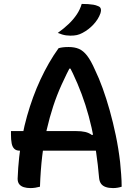

<svg xmlns="http://www.w3.org/2000/svg" viewBox="-20 -950 690 980"><path d="M36 -281H367Q396 -281 415 -276.5Q434 -272 449 -261L486 -271V-181H80Q63 -181 53 -190.5Q43 -200 39.5 -218.5Q36 -237 36 -263ZM184 3Q173 6 160.5 8Q148 10 135 10Q117 10 102 5.5Q87 1 78.5 -9.5Q70 -20 70 -38Q72 -94 78 -148.5Q84 -203 94 -255.5Q104 -308 118 -357.5Q132 -407 149 -453.5Q166 -500 186.5 -544Q207 -588 230 -628Q253 -668 279 -704Q289 -707 301.5 -708.5Q314 -710 330 -710Q361 -710 383 -700.5Q405 -691 424.5 -666Q444 -641 465 -593Q485 -552 504 -499.5Q523 -447 540 -386.5Q557 -326 571 -259Q585 -192 593 -123Q596 -92 598.5 -59.5Q601 -27 601 3Q592 6 580.5 8Q569 10 557 10Q535 10 519.5 4.5Q504 -1 496 -12Q488 -23 486 -40Q480 -110 470.5 -174Q461 -238 447.5 -298Q434 -358 416 -414Q398 -470 375.5 -523Q353 -576 326 -627L369 -600H303L348 -627Q319 -572 294.5 -518Q270 -464 251.5 -407.5Q233 -351 218.5 -288Q204 -225 195.5 -153.5Q187 -82 184 3ZM397 -930Q415 -930 429.5 -929Q444 -928 456.5 -926Q469 -924 480 -919Q492 -915 494.5 -905Q497 -895 493 -883Q487 -866 478 -852Q469 -838 457.5 -825.5Q446 -813 432 -802Q418 -791 401 -782Q386 -774 372 -771Q358 -768 339 -768Q328 -768 317.5 -769.5Q307 -771 297 -774Q287 -777 275 -782Q307 -805 331 -828Q355 -851 372 -876.5Q389 -902 397 -930Z"/></svg>

Font: Recursive Casual Medium
Style: Regular
Weight: 500
Version: Version 1.047